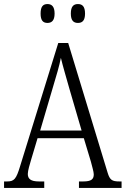

<svg xmlns="http://www.w3.org/2000/svg" viewBox="-20 -926 619 946"><path d="M364 -813C385 -813 399 -824 399 -859C399 -895 385 -906 364 -906C343 -906 329 -895 329 -859C329 -824 343 -813 364 -813ZM214 -813C234 -813 249 -824 249 -859C249 -895 234 -906 214 -906C193 -906 180 -895 180 -859C180 -824 193 -813 214 -813ZM0 0H198V-32H172C131 -32 117 -45 117 -69C117 -85 127 -118 133 -138L165 -245H393L428 -129C433 -108 442 -80 442 -67C442 -43 430 -32 390 -32H369V0H579V-32H569C532 -32 521 -39 510 -76L316 -714H267L79 -107C60 -44 50 -32 15 -32H0ZM178 -283 241 -497C257 -550 273 -604 280 -641C289 -602 305 -549 323 -485L382 -283Z"/></svg>

Font: Noto Serif Myanmar Condensed Light
Style: Regular
Weight: 300
Width: 3
Designer: Ben Mitchell and the Monotype Design Team
Foundry: Monotype Imaging Inc.
Version: Version 2.106